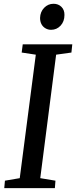

<svg xmlns="http://www.w3.org/2000/svg" viewBox="-20 -972 394 992"><path d="M2 0 5.5 -38.5 82 -51.5 165 -689.5 92 -700.5 97.5 -743H353.5L349 -700.5L270 -689.5L188 -51.5L266.5 -38.5L263.5 0ZM244 -818Q228 -818 214.8 -825.8Q201.5 -833.5 194.2 -847.2Q187 -861 187 -879.5Q188 -911 208.2 -931.8Q228.5 -952.5 256.5 -952.5Q281.5 -952.5 297.5 -936.5Q313.5 -920.5 313 -894.5Q313 -861 293 -839.5Q273 -818 244 -818Z"/></svg>

Font: Merriweather 24pt
Style: Italic
Weight: 400
Italic angle: -7.8°
Designer: Eben Sorkin
Foundry: Eben Sorkin
Version: Version 2.101